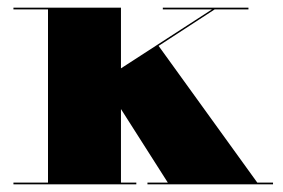

<svg xmlns="http://www.w3.org/2000/svg" viewBox="-20 -480 736 500"><path d="M15 -4.5V0H335V-4.5H295V-196L417 -4.5H364V0H691V-4.5H650L393 -360.5L539 -455.5H627V-460H404V-455.5H532L295 -302V-460H15V-455.5H105V-4.5Z"/></svg>

Font: Bodoni* 36pt Fatface
Style: Regular
Weight: 900
Version: Version 2.3